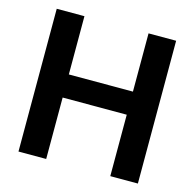

<svg xmlns="http://www.w3.org/2000/svg" viewBox="-106 -837 958 945"><g transform="rotate(15 373.0 -364.0)"><path d="M68.8 0H210V-313H536.6V0H677.2V-727.5H536.6V-430.7H210V-727.5H68.8Z"/></g></svg>

Font: Raveo SemiBold
Style: Regular
Weight: 600
Designer: Jakub Foglar, Rasmus Andersson (Inter)
Foundry: Jakubfoglar.com
Version: Version 1.100;Glyphs 3.2.3 (3260)